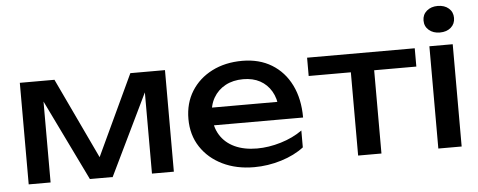

<svg xmlns="http://www.w3.org/2000/svg" viewBox="-52 -920 2655 1066"><g transform="rotate(-5 1275.5 -387.5)"><path d="M69 0V-566H262L500 -62H449L685 -566H878V0H756V-523H790L537 0H410L157 -521L191 -522V0Z M1325 14Q1226 14 1149 -23.5Q1072 -61 1028 -128Q984 -195 984 -284Q984 -372 1025.5 -438.5Q1067 -505 1140.5 -542.5Q1214 -580 1309 -580Q1404 -580 1473.5 -537.5Q1543 -495 1581 -418Q1619 -341 1619 -237H1086V-336H1554L1489 -299Q1486 -355 1462.5 -395Q1439 -435 1399.5 -456.5Q1360 -478 1306 -478Q1249 -478 1206.5 -455Q1164 -432 1140 -390.5Q1116 -349 1116 -292Q1116 -229 1144.5 -183Q1173 -137 1225.5 -112.5Q1278 -88 1350 -88Q1415 -88 1483 -108.5Q1551 -129 1603 -166V-72Q1551 -32 1476.5 -9Q1402 14 1325 14Z M1905 -521H2035V0H1905ZM1670 -566H2270V-464H1670Z M2352 -570H2417H2482V0H2352ZM2417 -641Q2380 -641 2356 -661.5Q2332 -682 2332 -715Q2332 -748 2356 -768.5Q2380 -789 2417 -789Q2455 -789 2478.5 -768.5Q2502 -748 2502 -715Q2502 -682 2478.5 -661.5Q2455 -641 2417 -641Z"/></g></svg>

Font: Bounded
Style: Regular
Weight: 400
Designer: Vlad Churkin
Version: Version 1.0